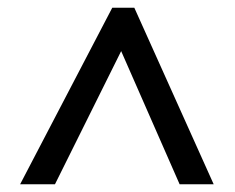

<svg xmlns="http://www.w3.org/2000/svg" viewBox="-20 -739 606 496"><path d="M32 -263H122L293 -607L444 -263H532L327 -719H270Z"/></svg>

Font: Noto Sans Medium
Style: Italic
Weight: 500
Italic angle: -12°
Designer: Monotype Design Team
Foundry: Monotype Imaging Inc.
Version: Version 2.013